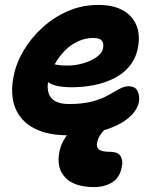

<svg xmlns="http://www.w3.org/2000/svg" viewBox="-20 -539 639 779"><path d="M259 10Q187 10 139.5 -9Q92 -28 65.5 -61Q39 -94 32 -137Q25 -180 35 -228Q45 -282 75.5 -333.5Q106 -385 152 -427Q198 -469 255.5 -494Q313 -519 379 -519Q438 -519 477 -498Q516 -477 533 -437.5Q550 -398 539 -342Q530 -300 504.5 -269.5Q479 -239 441.5 -220.5Q404 -202 360.5 -193.5Q317 -185 272 -185Q203 -185 175.5 -205.5Q148 -226 152 -250Q155 -264 163.5 -271.5Q172 -279 187 -279Q197 -279 212 -276Q227 -273 253 -273Q285 -273 317 -282Q349 -291 371.5 -307Q394 -323 398 -343Q402 -364 393 -374.5Q384 -385 358 -385Q327 -385 297 -371.5Q267 -358 242.5 -333Q218 -308 200.5 -275.5Q183 -243 175 -206Q171 -183 177 -162Q183 -141 203 -129Q223 -117 261 -117Q317 -117 355 -127.5Q393 -138 418.5 -152.5Q444 -167 464 -178Q484 -189 501 -189Q530 -189 539 -168Q548 -147 543 -122Q537 -96 514 -72Q491 -48 453 -30Q415 -12 365.5 -1Q316 10 259 10ZM363 220Q281 220 244.5 181Q208 142 221 77Q229 35 260.5 -1Q292 -37 337 -59Q382 -81 433 -81Q445 -81 454 -76Q463 -71 460 -59Q459 -53 454 -48Q449 -43 436 -35Q409 -20 394 -1.5Q379 17 374 39Q370 57 381 67Q392 77 427 77Q460 77 470 96Q480 115 474 139Q466 182 435 201Q404 220 363 220Z"/></svg>

Font: Shantell Sans
Style: Bold Italic
Weight: 700
Italic angle: -11°
Designer: Stephen Nixon, Anya Danilova, Shantell Martin
Foundry: Arrow Type
Version: Version 1.011;[c5ecc13dd]